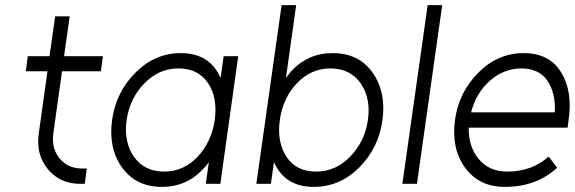

<svg xmlns="http://www.w3.org/2000/svg" viewBox="-20 -720 2252 752"><path d="M196 -656 174 -500H89L81 -441H166L132 -199Q120 -115 167 -58Q215 0 293 0H312L320 -60H301Q246 -60 213 -100Q181 -139 189 -199L223 -441H375L383 -500H231L253 -656Z M856 -500 844 -415Q841 -421 838 -427Q835 -433 832 -438Q787 -512 688 -512Q587 -512 511 -436Q434 -359 419 -250Q404 -139 458 -64Q513 12 614 12Q713 12 779 -62Q784 -67 789 -73Q794 -79 798 -85L786 0H843L913 -500ZM679 -452Q757 -452 795 -394Q814 -366 820.5 -329.5Q827 -293 821 -250Q815 -207 798 -171Q781 -135 754 -106Q699 -48 623 -48Q545 -48 504 -107Q464 -165 476 -250Q488 -334 545 -393Q602 -452 679 -452Z M1274 -452Q1352 -452 1393 -393Q1433 -335 1421 -250Q1409 -166 1352 -107Q1295 -48 1218 -48Q1140 -48 1102 -106Q1083 -135 1076.5 -171Q1070 -207 1076 -250Q1082 -293 1099 -329.5Q1116 -366 1143 -394Q1198 -452 1274 -452ZM1283 -512Q1184 -512 1118 -438Q1114 -433 1109.5 -427Q1105 -421 1100 -415L1140 -700H1083L984 0H1041L1053 -85Q1056 -79 1059 -73Q1062 -67 1065 -62Q1110 12 1209 12Q1311 12 1387 -64Q1463 -140 1478 -250Q1493 -360 1439 -436Q1385 -512 1283 -512Z M1655 -700 1556 0H1613L1712 -700Z M2203 -220 2207 -250Q2224 -363 2177 -438Q2131 -512 2031 -512Q1930 -512 1854 -436Q1777 -359 1762 -250Q1747 -139 1801 -64Q1856 12 1957 12Q2081 12 2162 -63L2129 -107Q2064 -48 1966 -48Q1896 -48 1855 -97Q1835 -121 1825 -152Q1815 -183 1816 -220ZM2022 -452Q2091 -452 2124 -404Q2157 -355 2153 -280H1825Q1845 -356 1898 -403Q1953 -452 2022 -452Z"/></svg>

Font: Unageo
Style: Light-Italic
Weight: 300
Designer: Richard Sepsi
Foundry: Richard Sepsi
Version: Version 2.000